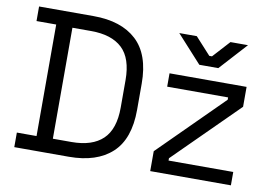

<svg xmlns="http://www.w3.org/2000/svg" viewBox="-75 -821 1334 941"><g transform="rotate(10 592.0 -350.0)"><path d="M47.5 0V-72.5H145.5V-627.5H47.5V-700H319Q457 -700 532.8 -630Q608.5 -560 608.5 -414.5V-284.8Q608.5 -139.2 532.8 -69.6Q457 0 319 0ZM226.5 -73.5H319.5Q422 -73.5 474.8 -123.8Q527.5 -174 527.5 -281.5V-417.8Q527.5 -526.2 474.8 -576Q422 -625.8 319.5 -625.8H226.5ZM724 0V-99L1037.2 -410.5V-422H734V-488.5H1117.5V-389.5L803.5 -78V-66.5H1125.5V0ZM870.5 -555 746.8 -691H834L911 -606.5H924.5L1001.5 -691H1088.8L965 -555Z"/></g></svg>

Font: Space 7353
Style: Regular
Weight: 400
Designer: Christine Claussen + Ruben Lyon  (Space 7353)
Version: Version 1.000;FEAKit 1.0